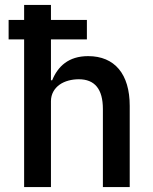

<svg xmlns="http://www.w3.org/2000/svg" viewBox="-20 -760 620 780"><path d="M78 0V-600H15V-679H78V-740H187V-679H333V-600H187V-434H192C215 -490 258 -532 338 -532C446 -532 507 -459 507 -330V0H398V-317C398 -398 365 -438 300 -438C272 -438 243 -431 222 -416C201 -401 187 -378 187 -349V0Z"/></svg>

Font: Plexus Sans Medium
Style: Regular
Weight: 500
Version: Version 2.001;PS 002.001;hotconv 1.0.70;makeotf.lib2.5.58329